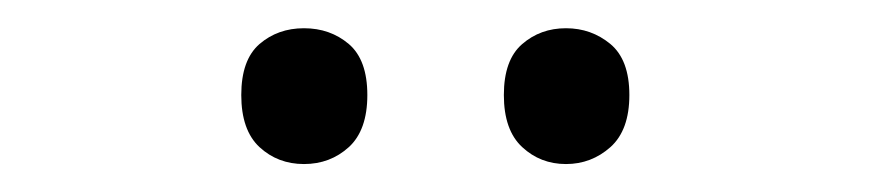

<svg xmlns="http://www.w3.org/2000/svg" viewBox="-20 -748 617 136"><path d="M349.9 -643.8Q336.9 -655.8 336.9 -680.7Q336.9 -705.6 349.9 -716.8Q362.8 -728 380.9 -728Q398.9 -728 412.4 -716.8Q425.8 -705.6 425.8 -680.7Q425.8 -655.8 412.4 -643.8Q398.9 -631.8 380.9 -631.8Q362.8 -631.8 349.9 -643.8ZM163.8 -643.8Q150.9 -655.8 150.9 -680.7Q150.9 -705.6 163.8 -716.8Q176.8 -728 195.3 -728Q213.9 -728 227.1 -716.8Q240.2 -705.6 240.2 -680.7Q240.2 -655.8 227.1 -643.8Q213.9 -631.8 195.3 -631.8Q176.8 -631.8 163.8 -643.8Z"/></svg>

Font: OpenSans
Style: Regular
Weight: 400
Foundry: Ascender Corporation
Version: Version 1.10